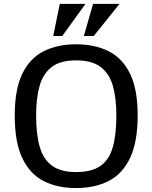

<svg xmlns="http://www.w3.org/2000/svg" viewBox="-20 -954 783 986"><path d="M370.1 11.7Q274.4 11.7 203.9 -24.4Q133.3 -60.5 94.5 -142.1Q55.7 -223.6 55.7 -361.3Q55.7 -496.1 95 -576.2Q134.3 -656.2 205.1 -691.4Q275.9 -726.6 370.6 -726.6Q465.8 -726.6 536.9 -691.4Q607.9 -656.2 647.5 -576.2Q687 -496.1 687 -361.8Q687 -225.6 648.4 -143.8Q609.9 -62 539.1 -25.1Q468.3 11.7 370.1 11.7ZM370.6 -70.3Q449.7 -70.3 494.9 -101.3Q540 -132.3 558.8 -196.8Q577.6 -261.2 577.6 -360.8Q577.6 -449.2 559.8 -512.5Q542 -575.7 497.1 -609.9Q452.1 -644 370.6 -644Q289.6 -644 245.1 -609.6Q200.7 -575.2 183.1 -512Q165.5 -448.7 165.5 -361.3Q165.5 -262.7 184.6 -198.2Q203.6 -133.8 248.5 -102.1Q293.5 -70.3 370.6 -70.3ZM410.6 -769 458 -934.1H593.8L461.4 -769ZM253.4 -769 287.1 -934.1H418.9L299.8 -769Z"/></svg>

Font: Pontano Sans SemiBold
Style: Regular
Weight: 600
Designer: Vernon Adams
Foundry: Vernon Adams
Version: Version 2.001